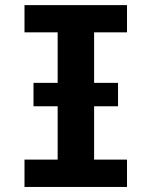

<svg xmlns="http://www.w3.org/2000/svg" viewBox="-20 -741 601 761"><path d="M77.1 -108.4H208.5V-319.8H112.8V-412.6H208.5V-612.8H77.1V-720.7H483.4V-612.8H353V-412.6H447.8V-319.8H353V-108.4H483.4V0H77.1Z"/></svg>

Font: Monda
Style: Bold
Weight: 700
Designer: Vernon Adams
Foundry: Vernon Adams
Version: Version 2.100; ttfautohint (v1.8.3)